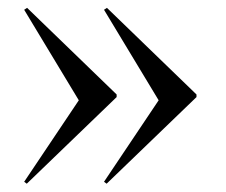

<svg xmlns="http://www.w3.org/2000/svg" viewBox="-20 -447 565 479"><path d="M46.8 11.3 40.3 6.5 176.6 -196.8 40.3 -422.6 47.6 -427.4 271 -211.3V-204.8ZM246 11.3 239.5 6.5 375.8 -196.8 239.5 -422.6 246.8 -427.4 470.2 -211.3V-204.8Z"/></svg>

Font: Playfair 144pt SemiCondensed Medium
Style: Regular
Weight: 500
Width: 4
Designer: Claus Eggers Sørensen
Foundry: Claus Eggers Sørensen
Version: Version 2.203